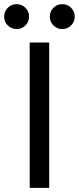

<svg xmlns="http://www.w3.org/2000/svg" viewBox="-33 -905 380 925"><path d="M110 0H204V-700H110ZM47 -765Q72 -765 89.5 -782.5Q107 -800 107 -825Q107 -850 89.5 -867.5Q72 -885 47 -885Q22 -885 4.5 -867.5Q-13 -850 -13 -825Q-13 -800 4.5 -782.5Q22 -765 47 -765ZM267 -765Q292 -765 309.5 -782.5Q327 -800 327 -825Q327 -850 309.5 -867.5Q292 -885 267 -885Q242 -885 224.5 -867.5Q207 -850 207 -825Q207 -800 224.5 -782.5Q242 -765 267 -765Z"/></svg>

Font: Golos Text VF
Style: Regular
Weight: 400
Designer: A.Korolkova, Vitaly Kuzmin
Foundry: ParaType Ltd
Version: Version 2.005